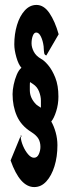

<svg xmlns="http://www.w3.org/2000/svg" viewBox="-20 -700 290 779"><path d="M119 59Q61 59 23 -49L62 -144Q63 -145 64 -145Q64 -147 64 -151Q70 -148 68 -147Q66 -146 64 -145Q65 -128 73.5 -108Q82 -88 94 -74Q106 -60 118 -60Q131 -60 137.5 -74.5Q144 -89 144 -104Q144 -123 136 -137Q128 -151 106 -165Q66 -190 48.5 -229.5Q31 -269 31 -318Q31 -335 35.5 -356.5Q40 -378 48 -397Q56 -416 67 -425Q55 -438 46.5 -467.5Q38 -497 38 -520Q38 -562 49 -598.5Q60 -635 80.5 -657.5Q101 -680 128 -680Q158 -680 180.5 -647Q203 -614 218 -561L168 -475Q161 -477 159.5 -483.5Q158 -490 157 -512Q154 -535 146 -551.5Q138 -568 127 -568Q118 -568 113 -554.5Q108 -541 108 -524Q108 -508 117 -490.5Q126 -473 147 -461Q159 -455 175.5 -435.5Q192 -416 204.5 -384.5Q217 -353 217 -308Q217 -277 208 -248.5Q199 -220 188 -207Q199 -188 206 -162.5Q213 -137 213 -111Q213 -64 201 -25.5Q189 13 168 36Q147 59 119 59ZM146 -263Q146 -267 146 -276.5Q146 -286 146 -292Q146 -309 138.5 -328.5Q131 -348 114 -359L102 -367Q101 -364 101 -352.5Q101 -341 101 -334Q101 -302 127 -276Q133 -271 146 -263Z"/></svg>

Font: Inconsolata UltraCondensed Black
Style: Regular
Weight: 900
Width: 1
Monospace: yes
Designer: Raph Levien, Cyreal, Brenton Simpson
Foundry: Raph Levien, Cyreal, Google
Version: Version 3.001; ttfautohint (v1.8.2.53-6de2)